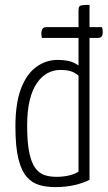

<svg xmlns="http://www.w3.org/2000/svg" viewBox="-20 -755 440 785"><path d="M206 10Q172 10 142.5 2Q113 -6 90.5 -30.5Q68 -55 55.5 -104.5Q43 -154 43 -238Q43 -333 66 -393Q89 -453 128.5 -481.5Q168 -510 215 -510Q242 -510 263 -505Q284 -500 301 -487V-712Q301 -724 304.5 -728.5Q308 -733 318.5 -734Q329 -735 346 -735V-20Q322 -7 285.5 1.5Q249 10 206 10ZM211 -32Q236 -32 259.5 -37Q283 -42 301 -53V-446Q285 -459 269 -464Q253 -469 226 -469Q199 -469 174.5 -456Q150 -443 131 -415.5Q112 -388 101.5 -345Q91 -302 91 -241Q91 -171 100 -129.5Q109 -88 125 -67Q141 -46 162.5 -39Q184 -32 211 -32ZM151 -600Q150 -606 149.5 -611Q149 -616 149 -621Q150 -632 154.5 -638Q159 -644 168 -644H397Q399 -638 399.5 -633Q400 -628 400 -623Q400 -612 395.5 -606Q391 -600 382 -600Z"/></svg>

Font: Yanone Kaffeesatz ExtraLight Light
Style: Regular
Weight: 300
Version: Version 2.003